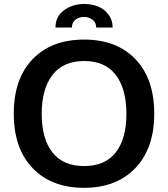

<svg xmlns="http://www.w3.org/2000/svg" viewBox="-20 -922 834 953"><path d="M255.4 -785.2Q255.4 -840.3 297.9 -871.3Q340.3 -902.3 398.4 -902.3Q435.1 -902.3 466.3 -889.9Q497.6 -877.4 518.3 -850.1Q539.1 -822.8 539.1 -785.2H457.5Q457.5 -810.5 439.2 -824.2Q420.9 -837.9 396.5 -837.9Q372.1 -837.9 354.5 -824Q336.9 -810.1 336.9 -785.2ZM607.4 -356.4Q607.4 -481.4 554.4 -550.3Q501.5 -619.1 397.9 -619.1Q293.9 -619.1 240.5 -550Q187 -481 187 -356.4Q187 -233.4 240.2 -165.5Q293.5 -97.7 397.5 -97.7Q501.5 -97.7 554.4 -165.3Q607.4 -232.9 607.4 -356.4ZM397 10.3Q235.4 10.3 141.8 -87.6Q48.3 -185.5 48.3 -357.9Q48.3 -531.2 142.1 -628.4Q235.8 -725.6 397.5 -725.6Q559.1 -725.6 652.3 -628.2Q745.6 -530.8 745.6 -357.4Q745.6 -186 651.9 -87.9Q558.1 10.3 397 10.3Z"/></svg>

Font: Oxygen
Style: Bold
Weight: 700
Designer: vernon adams
Foundry: Vernon Adams
Version: Version 0.2.3 webfont; ttfautohint (v0.93.3-1d66) -l 8 -r 50